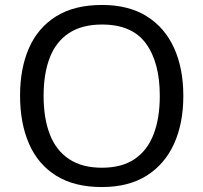

<svg xmlns="http://www.w3.org/2000/svg" viewBox="-20 -745 821 775"><path d="M720 -358Q720 -247 682.5 -164.5Q645 -82 572 -36Q499 10 391 10Q280 10 206.5 -36Q133 -82 97 -165Q61 -248 61 -359Q61 -469 97 -551Q133 -633 206.5 -679Q280 -725 392 -725Q499 -725 572 -679.5Q645 -634 682.5 -551.5Q720 -469 720 -358ZM156 -358Q156 -268 181 -203Q206 -138 258.5 -103Q311 -68 391 -68Q472 -68 523.5 -103Q575 -138 600 -203Q625 -268 625 -358Q625 -493 569 -569.5Q513 -646 392 -646Q311 -646 258.5 -611.5Q206 -577 181 -512.5Q156 -448 156 -358Z"/></svg>

Font: Noto Sans Cham
Style: Regular
Weight: 400
Designer: Monotype Design Team
Foundry: Monotype Imaging Inc.
Version: Version 2.002